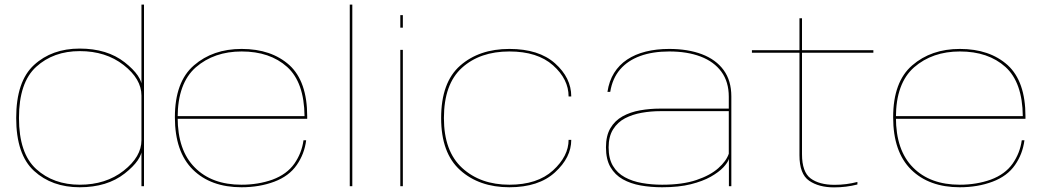

<svg xmlns="http://www.w3.org/2000/svg" viewBox="-20 -805 4540 830"><path d="M591.5 0H602.5V-785H591.5V-146.5ZM324.5 4.5Q443 4.5 518.8 -54.8Q594.5 -114 594.5 -166L591.5 -199Q591.5 -127.5 514.5 -67Q437.5 -6.5 325 -6.5Q211 -6.5 136.5 -74.2Q62 -142 62 -295Q62 -448.5 136.5 -516.2Q211 -584 325 -584Q437.5 -584 514.5 -523.8Q591.5 -463.5 591.5 -392L594.5 -424.5Q594.5 -476.5 518.8 -535.8Q443 -595 324.5 -595Q204.5 -595 127.2 -524.2Q50 -453.5 50 -295Q50 -137 127.2 -66.2Q204.5 4.5 324.5 4.5Z M1024 4.5V-6.5Q895.5 -6.5 822 -81Q748 -155 748 -297.5Q748 -445 826.5 -514Q905.5 -582.5 1024.5 -582.5Q1147 -582.5 1221.5 -515.5Q1295 -449 1296.5 -303H742.5V-291.5H1308Q1308 -297.5 1308 -302Q1308 -453 1231 -523.5Q1153 -593.5 1024.5 -593.5Q900.5 -593.5 818.5 -522.5Q736 -451.5 736 -298Q736 -148.5 814 -71.5Q891.5 4.5 1024 4.5ZM1024 -6.5V4.5Q1101.5 4.5 1165.5 -19.5Q1229.5 -43.5 1263 -92Q1296 -139.5 1303.5 -198.5H1292Q1284.5 -143.5 1252.5 -97.5Q1220 -51.5 1158 -28.5Q1096.5 -6.5 1024 -6.5Z M1492 0H1503V-785H1492Z M1710.5 0H1721.5V-589.5H1710.5ZM1710.5 -739.5V-685.5H1721.5V-739.5Z M2182 4.5Q2308.5 4.5 2379 -59.8Q2449.5 -124 2449.5 -200.5H2438Q2438 -130 2370.5 -68.2Q2303 -6.5 2182 -6.5Q2057 -6.5 1978 -78.8Q1899 -151 1899 -294.5Q1899 -441.5 1977 -512Q2055 -582.5 2182 -582.5Q2303.5 -582.5 2370.8 -522.5Q2438 -462.5 2438 -388H2449.5Q2449.5 -468.5 2379.5 -531Q2309.5 -593.5 2182 -593.5Q2051.5 -593.5 1969.2 -521.2Q1887 -449 1887 -294.5Q1887 -143.5 1969.2 -69.5Q2051.5 4.5 2182 4.5Z M2842.5 4.5Q2914.5 4.5 2966.2 -8.5Q3018 -21.5 3052.8 -41.2Q3087.5 -61 3106.8 -81.5Q3126 -102 3131 -118V0H3141.5V-388Q3141.5 -456.5 3108.2 -502Q3075 -547.5 3014.5 -570.5Q2954 -593.5 2873 -593.5Q2817.5 -593.5 2771.5 -582Q2725.5 -570.5 2691 -547.5Q2656.5 -524.5 2634.8 -489.8Q2613 -455 2606 -408H2618Q2627.5 -466.5 2660.8 -505Q2694 -543.5 2747.8 -563Q2801.5 -582.5 2873 -582.5Q2951 -582.5 3008.8 -560.5Q3066.5 -538.5 3098.5 -495Q3130.5 -451.5 3130.5 -386.5V-335.5H2834Q2789 -335.5 2746.8 -328Q2704.5 -320.5 2671.2 -302Q2638 -283.5 2618.8 -251Q2599.5 -218.5 2599.5 -168Q2599.5 -116 2619 -82.5Q2638.5 -49 2672.2 -30Q2706 -11 2749.8 -3.2Q2793.5 4.5 2842.5 4.5ZM2842.5 -6.5Q2797 -6.5 2755.5 -13.8Q2714 -21 2681.2 -38.8Q2648.5 -56.5 2629.8 -87.8Q2611 -119 2611 -168Q2611 -215 2630.5 -246Q2650 -277 2682.2 -293.8Q2714.5 -310.5 2754.2 -317.5Q2794 -324.5 2835 -324.5H3130.5V-140.5Q3120 -109 3085.2 -78Q3050.5 -47 2990.5 -26.8Q2930.5 -6.5 2842.5 -6.5Z M3585.5 5Q3638.5 5 3686.5 -7.5V-18.5Q3639 -6 3587.5 -6Q3521.5 -6 3484.2 -33.8Q3447 -61.5 3447 -138.5V-577H3755.5V-588H3447V-726H3436V-588H3230.5V-577H3436V-134Q3436 -52.5 3477.8 -23.8Q3519.5 5 3585.5 5Z M4129 4.5V-6.5Q4000.5 -6.5 3927 -81Q3853 -155 3853 -297.5Q3853 -445 3931.5 -514Q4010.5 -582.5 4129.5 -582.5Q4252 -582.5 4326.5 -515.5Q4400 -449 4401.5 -303H3847.5V-291.5H4413Q4413 -297.5 4413 -302Q4413 -453 4336 -523.5Q4258 -593.5 4129.5 -593.5Q4005.5 -593.5 3923.5 -522.5Q3841 -451.5 3841 -298Q3841 -148.5 3919 -71.5Q3996.5 4.5 4129 4.5ZM4129 -6.5V4.5Q4206.5 4.5 4270.5 -19.5Q4334.5 -43.5 4368 -92Q4401 -139.5 4408.5 -198.5H4397Q4389.5 -143.5 4357.5 -97.5Q4325 -51.5 4263 -28.5Q4201.5 -6.5 4129 -6.5Z"/></svg>

Font: Anybody Expanded Thin
Style: Regular
Weight: 250
Width: 7
Version: Version 1.113;gftools[0.9.25]